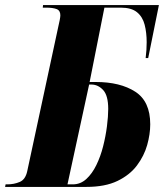

<svg xmlns="http://www.w3.org/2000/svg" viewBox="-41 -734 644 754"><path d="M-21 0 -19 -10H-12Q14 -10 36.5 -19.5Q59 -29 66 -62L187 -625Q191 -642 193.5 -655Q196 -668 196 -674Q196 -693 181 -698.5Q166 -704 140 -704H127L128 -714H583L541 -506H531Q533 -522 534 -537.5Q535 -553 535 -568Q535 -606 527 -637Q519 -668 497 -686Q475 -704 433 -704H369L311 -412H335Q431 -412 490 -374Q549 -336 549 -246Q549 -207 537 -164.5Q525 -122 497 -84.5Q469 -47 420.5 -23.5Q372 0 298 0ZM245 -10Q275 -10 298 -31Q321 -52 337.5 -86Q354 -120 364 -159.5Q374 -199 379 -238Q384 -277 384 -306Q384 -359 364 -380.5Q344 -402 318 -402H309L224 -10Z"/></svg>

Font: Noto Serif Display ExtraCondensed Black
Style: Italic
Weight: 900
Width: 2
Italic angle: -12°
Designer: Monotype Design Team
Foundry: Monotype Imaging Inc.
Version: Version 2.009